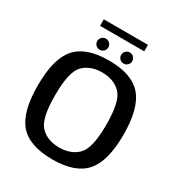

<svg xmlns="http://www.w3.org/2000/svg" viewBox="-204 -1014 1075 1154"><g transform="rotate(30 334.0 -437.0)"><path d="M330 5C436.5 5 512.5 -21.5 558.5 -74.5C604.5 -127.5 627.5 -215 627.5 -337.5C627.5 -459.5 604.5 -547.5 558.5 -600.5C512.5 -654 436.5 -680.5 330 -680.5C223.5 -680.5 147.5 -654 101.5 -600.5C55.5 -547.5 33 -460 33 -337.5C33 -215 55.5 -127.5 101.5 -74.5C147.5 -21.5 224 5 330 5ZM330 -77.5C275.5 -77.5 232 -94 200 -126.5C168 -159.5 152.5 -229.5 152.5 -337.5C152.5 -446 168 -516.5 200 -549C232 -581.5 275.5 -598 330 -598C384.5 -598 428 -581.5 460 -549C492 -516.5 508 -446 508 -337.5C508 -229.5 492 -159.5 460 -126.5C428 -94 384.5 -77.5 330 -77.5ZM178 -834H484.5V-879H178ZM247.5 -708C269 -708 286 -725 286 -746.5C286 -767.5 269 -785 247.5 -785C226 -785 209 -767.5 209 -746.5C209 -725 226 -708 247.5 -708ZM413.5 -708C434.5 -708 452 -725 452 -746.5C452 -767.5 434.5 -785 413.5 -785C392 -785 375 -767.5 375 -746.5C375 -725 392 -708 413.5 -708Z"/></g></svg>

Font: Anybody Medium
Style: Regular
Weight: 500
Designer: Tyler Finck
Foundry: Etcetera Type Company
Version: Version 1.110